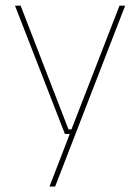

<svg xmlns="http://www.w3.org/2000/svg" viewBox="-20 -506 510 698"><path d="M246.5 -35.5 238 -31 414.5 -485.5H435L180.5 172H160L236.5 -26.5L241.5 -19H216L34.5 -485.5H55L229 -35.5Z"/></svg>

Font: Anek Tamil Medium Thin
Style: Regular
Weight: 250
Version: Version 1.003